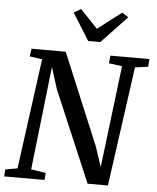

<svg xmlns="http://www.w3.org/2000/svg" viewBox="-64 -1047 900 1101"><g transform="rotate(5 386.5 -497.0)"><path d="M1.5 0 5 -40.5 74 -52.5 160 -688 88 -698.5 94.5 -743H291L510.5 -217L548.5 -101L620 -688.5L543.5 -698.5L548.5 -743H773L769.5 -698.5L694.5 -688L599 0H482L259.5 -523.5L220 -649L152.5 -53.5L237.5 -40.5L234 0ZM414 -815.5 317 -971 357.5 -994.5Q382.5 -968.5 407.8 -942.2Q433 -916 457.5 -889.5Q491.5 -916 525.8 -942Q560 -968 594.5 -994.5L631 -971L484 -815.5Z"/></g></svg>

Font: Merriweather 24pt Medium
Style: Italic
Weight: 500
Italic angle: -7.8°
Version: Version 2.101